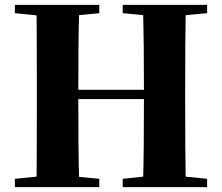

<svg xmlns="http://www.w3.org/2000/svg" viewBox="-20 -767 910 787"><path d="M41 0V-34L130 -43Q131 -144 131 -351V-395Q131 -602 130 -704L41 -713V-747H387V-713L304 -705Q301 -605 301 -399H570Q570 -604 567 -705L483 -713V-747H829V-713L741 -705Q739 -603 739 -395V-351Q739 -146 741 -43L829 -34V0H483V-34L567 -43Q570 -142 570 -361H301Q301 -144 304 -42L387 -34V0Z"/></svg>

Font: GenRyuMin TW H
Style: Regular
Weight: 900
Version: Version 1.501;PS 1;hotconv 16.6.51;makeotf.lib2.5.65220